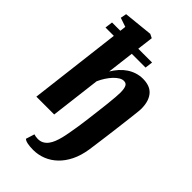

<svg xmlns="http://www.w3.org/2000/svg" viewBox="-315 -894 1238 1238"><g transform="rotate(45 304.0 -274.5)"><path d="M41.5 -683.1H117.2L122.1 -723.6L60.1 -744.6L67.9 -785.2L267.6 -805.7L294.4 -792.5L280.8 -683.1H406.7L399.9 -630.4H274.4L252 -446.8Q268.1 -473.6 288.1 -496.1Q308.1 -518.6 331.8 -534.4Q355.5 -550.3 382.6 -559.1Q409.7 -567.9 439.5 -567.9Q467.8 -567.9 491.5 -560.3Q515.1 -552.7 532.2 -535.2Q549.3 -517.6 559.1 -489.5Q568.8 -461.4 568.8 -420.4Q568.8 -415 566.9 -396.2Q564.9 -377.4 561.8 -350.1Q558.6 -322.8 554.4 -289.1Q550.3 -255.4 545.9 -219.7Q541.5 -184.1 536.9 -149.2Q532.2 -114.3 528.3 -84.5Q524.4 -54.7 521.2 -32.5Q518.1 -10.3 516.6 0Q506.8 63.5 483.2 111.6Q459.5 159.7 425.5 192.1Q391.6 224.6 349.9 241.2Q308.1 257.8 262.7 257.8Q233.4 257.8 211.2 253.4Q189 249 179.2 239.7L197.8 180.7Q204.6 183.1 214.4 184.8Q224.1 186.5 233.9 186.5Q256.8 186.5 273.9 177Q291 167.5 303.2 151.1Q315.4 134.8 324 113Q332.5 91.3 338.6 66.9Q344.7 42.5 348.9 17.3Q353 -7.8 357.4 -31.7Q359.9 -44.9 364 -73.5Q368.2 -102.1 372.8 -138.7Q377.4 -175.3 382.3 -215.8Q387.2 -256.3 391.4 -293.2Q395.5 -330.1 397.7 -359.4Q399.9 -388.7 399.9 -402.8Q399.4 -422.9 397 -436Q394.5 -449.2 389.9 -457Q385.3 -464.8 378.2 -468Q371.1 -471.2 361.3 -471.2Q346.2 -471.2 329.6 -460.9Q313 -450.7 296.6 -433.3Q280.3 -416 265.4 -393.1Q250.5 -370.1 239.3 -344.7L197.3 0H34.7L110.8 -630.4H34.7Z"/></g></svg>

Font: Merriweather UltraBold
Style: Italic
Weight: 900
Italic angle: -7°
Designer: Eben Sorkin ( eben@eyebytes.com )
Foundry: Eben Sorkin ( eben@eyebytes.com )
Version: Version 1.52; ttfautohint (v1.4.1)